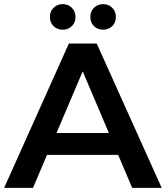

<svg xmlns="http://www.w3.org/2000/svg" viewBox="-26 -911 804 931"><path d="M-6 0 308 -700H443L758 0H615L547 -160H202L134 0ZM233.5 -784.5Q216 -802 216 -829Q216 -856 234 -873.5Q252 -891 278 -891Q304 -891 322 -873.5Q340 -856 340 -829Q340 -802 322.5 -784.5Q305 -767 278 -767Q251 -767 233.5 -784.5ZM248 -266H502L375 -565ZM429.5 -784.5Q412 -802 412 -829Q412 -856 430 -873.5Q448 -891 474 -891Q500 -891 518 -873.5Q536 -856 536 -829Q536 -802 518.5 -784.5Q501 -767 474 -767Q447 -767 429.5 -784.5Z"/></svg>

Font: Belfius21
Style: Bold
Weight: 700
Designer: Montserrat's base design by Julieta Ulanovsky, modified by Coast SPRL for Belfius Bank NV.
Foundry: Montserrat's base design by Julieta Ulanovsky, modified by Coast SPRL for Belfius Bank NV.
Version: Version 2.000;FEAKit 1.0